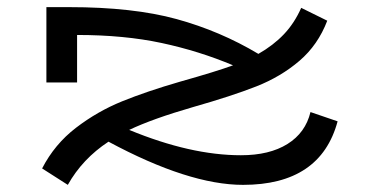

<svg xmlns="http://www.w3.org/2000/svg" viewBox="-20 -504 1031 538"><path d="M926 -164Q878 14 661 14Q509 14 284 -107Q211 -59 170 14L98 -32Q133 -100 193 -146Q253 -192 322 -220Q391 -248 484 -275Q587 -304 633 -321Q538 -361 433 -383.5Q328 -406 196 -406V-273H110V-484H174Q353 -484 475 -450.5Q597 -417 704 -353Q746 -377 775.5 -408Q805 -439 824 -482L897 -446Q871 -378 819 -333.5Q767 -289 698.5 -262Q630 -235 521 -204Q407 -171 342 -140Q514 -69 655 -69Q735 -69 785.5 -100.5Q836 -132 850 -190Z"/></svg>

Font: BioRhyme Expanded
Style: Regular
Weight: 400
Width: 7
Designer: Aoife Mooney
Foundry: Aoife Mooney Type
Version: Version 1.001